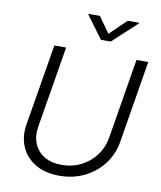

<svg xmlns="http://www.w3.org/2000/svg" viewBox="-100 -1022 936 1113"><g transform="rotate(10 367.5 -465.0)"><path d="M325.2 11.2Q241.7 11.2 184.1 -22.9Q126.5 -57.1 100.6 -116.2Q74.7 -175.3 86.9 -249.5L166.5 -727.5H235.8L156.7 -249.5Q147 -191.9 165.3 -147.5Q183.6 -103 225.1 -78.1Q266.6 -53.2 327.6 -53.2Q390.6 -53.2 442.4 -79.6Q494.1 -106 528.1 -151.4Q562 -196.8 571.8 -254.4L649.9 -727.5H719.2L639.6 -244.6Q627.4 -169.9 583.5 -112.1Q539.6 -54.2 472.9 -21.5Q406.2 11.2 325.2 11.2ZM396.5 -942.4 463.4 -848.6 560.5 -942.4H627.9L627 -938.5L484.4 -806.6H426.8L329.1 -938.5L330.1 -942.4Z"/></g></svg>

Font: Inter Light
Style: Italic
Weight: 300
Italic angle: -9.3988°
Designer: Rasmus Andersson
Foundry: rsms
Version: Version 4.001;git-66647c0bb